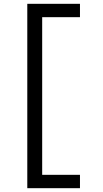

<svg xmlns="http://www.w3.org/2000/svg" viewBox="-20 -843 540 1006"><path d="M123 143V-823H399V-753H201V73H399V143Z"/></svg>

Font: Huly
Style: Regular
Weight: 400
Designer: Belleve Invis
Foundry: Belleve Invis
Version: Version 33.2.5; ttfautohint (v1.8.4)